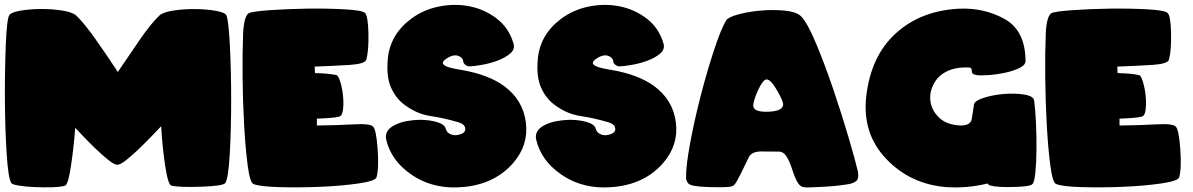

<svg xmlns="http://www.w3.org/2000/svg" viewBox="-20 -786 5003 805"><path d="M474.1 -484.4Q522.5 -556.2 567.6 -621.6Q612.8 -687 647.5 -720.2Q662.6 -734.9 706.5 -741.7Q750.5 -748.5 798.1 -748Q845.7 -747.6 884.5 -740.7Q923.3 -733.9 929.2 -721.7Q938.5 -700.2 943.8 -595Q949.2 -489.7 949.2 -367.7Q949.2 -245.6 943.4 -141.4Q937.5 -37.1 924.3 -18.1Q914.1 -6.3 824.7 -3.2Q735.4 0 699.2 -7.3Q684.6 -10.3 672.4 -91.8Q660.2 -173.3 655.8 -256.8Q646 -246.6 620.8 -220.2Q595.7 -193.8 566.9 -166Q538.1 -138.2 511.5 -116.7Q484.9 -95.2 472.2 -95.2Q459.5 -95.2 433.8 -115.7Q408.2 -136.2 380.6 -162.8Q353 -189.5 328.9 -214.8Q304.7 -240.2 295.4 -250Q289.6 -171.9 277.8 -91.8Q266.1 -11.7 252.4 -7.3Q234.4 -2 198.7 -1Q163.1 0 126.5 -1.5Q89.8 -2.9 60.8 -7.6Q31.7 -12.2 27.8 -18.1Q14.6 -36.6 7.8 -143.1Q1 -249.5 0.5 -372.8Q0 -496.1 4.4 -601.3Q8.8 -706.5 19 -722.7Q26.4 -734.4 65.4 -741.2Q104.5 -748 151.4 -748.3Q198.2 -748.5 241.5 -741.7Q284.7 -734.9 300.3 -720.2Q334.5 -687 380.6 -621.6Q426.8 -556.2 474.1 -484.4Z M1308.6 -259.8Q1394 -260.7 1462.9 -264.6Q1531.7 -268.6 1543.9 -255.4Q1557.1 -244.6 1563.2 -162.1Q1569.3 -79.6 1558.6 -42.5Q1553.7 -26.9 1481.9 -16.6Q1410.2 -6.3 1320.8 -2.7Q1231.4 1 1149.4 -1.5Q1067.4 -3.9 1042.5 -14.6Q1027.8 -20.5 1018.3 -93.5Q1008.8 -166.5 1003.4 -264.4Q998 -362.3 997.1 -464.1Q996.1 -565.9 999 -629.9Q999 -665 1004.9 -694.1Q1010.7 -723.1 1022.9 -730.5Q1035.2 -737.8 1108.9 -743.2Q1182.6 -748.5 1268.1 -749.8Q1353.5 -751 1426.3 -746.8Q1499 -742.7 1509.8 -731.9Q1522.9 -721.2 1524.7 -647.2Q1526.4 -573.2 1515.6 -535.6Q1510.3 -518.1 1447 -513.9Q1383.8 -509.8 1299.3 -506.8Q1299.3 -501 1299.8 -493.2Q1300.3 -485.4 1300.8 -479.5Q1356 -478.5 1390.6 -471.2Q1398.9 -468.8 1407 -442.1Q1415 -415.5 1418.2 -384Q1421.4 -352.5 1418 -325.7Q1414.6 -298.8 1400.9 -296.9Q1391.1 -293.9 1365.5 -291.7Q1339.8 -289.6 1308.6 -288.6Q1308.6 -282.2 1308.6 -273.9Q1308.6 -265.6 1308.6 -259.8Z M1951.2 -507.8Q1940.9 -506.8 1932.6 -513.2Q1922.4 -520.5 1922.1 -529.3Q1921.9 -538.1 1912.1 -545.9Q1887.7 -564.9 1850.1 -539.1Q1812.5 -513.2 1881.3 -499Q1888.7 -497.6 1897.5 -495.8Q1906.2 -494.1 1915.5 -492.7Q2027.8 -473.1 2092.8 -425.8Q2172.9 -367.2 2184.8 -272.7Q2196.8 -178.2 2132.3 -103.5Q2056.2 -15.1 1926 -2.2Q1795.9 10.7 1701.2 -56.6Q1619.6 -113.8 1599.1 -200.7Q1590.3 -241.7 1640.1 -264.2Q1662.1 -274.4 1688.7 -278.8Q1715.3 -283.2 1739.7 -283.7Q1779.8 -283.7 1812 -274.2Q1844.2 -264.6 1848.6 -247.1Q1849.1 -243.7 1851.1 -240.2Q1856.4 -228 1871.6 -222.2Q1889.6 -214.8 1913.8 -224.4Q1938 -233.9 1927.7 -256.8Q1922.4 -267.6 1898.4 -274.4Q1841.3 -291 1784.7 -299.6Q1728 -308.1 1677.2 -345.7Q1640.6 -372.1 1619.9 -418Q1599.1 -463.9 1606 -539.6Q1615.7 -641.6 1704.1 -707.5Q1755.9 -746.1 1822.3 -759Q1888.7 -772 1951.2 -759Q2013.7 -746.1 2063.7 -707.3Q2113.8 -668.5 2132.8 -604Q2140.1 -579.1 2118.9 -561.3Q2097.7 -543.5 2065.9 -531.7Q2034.2 -520 2001 -514.2Q1967.8 -508.3 1951.2 -507.8Z M2580.1 -507.8Q2569.8 -506.8 2561.5 -513.2Q2551.3 -520.5 2551 -529.3Q2550.8 -538.1 2541 -545.9Q2516.6 -564.9 2479 -539.1Q2441.4 -513.2 2510.3 -499Q2517.6 -497.6 2526.4 -495.8Q2535.2 -494.1 2544.4 -492.7Q2656.7 -473.1 2721.7 -425.8Q2801.8 -367.2 2813.7 -272.7Q2825.7 -178.2 2761.2 -103.5Q2685.1 -15.1 2554.9 -2.2Q2424.8 10.7 2330.1 -56.6Q2248.5 -113.8 2228 -200.7Q2219.2 -241.7 2269 -264.2Q2291 -274.4 2317.6 -278.8Q2344.2 -283.2 2368.7 -283.7Q2408.7 -283.7 2440.9 -274.2Q2473.1 -264.6 2477.5 -247.1Q2478 -243.7 2480 -240.2Q2485.4 -228 2500.5 -222.2Q2518.6 -214.8 2542.7 -224.4Q2566.9 -233.9 2556.6 -256.8Q2551.3 -267.6 2527.3 -274.4Q2470.2 -291 2413.6 -299.6Q2356.9 -308.1 2306.2 -345.7Q2269.5 -372.1 2248.8 -418Q2228 -463.9 2234.9 -539.6Q2244.6 -641.6 2333 -707.5Q2384.8 -746.1 2451.2 -759Q2517.6 -772 2580.1 -759Q2642.6 -746.1 2692.6 -707.3Q2742.7 -668.5 2761.7 -604Q2769 -579.1 2747.8 -561.3Q2726.6 -543.5 2694.8 -531.7Q2663.1 -520 2629.9 -514.2Q2596.7 -508.3 2580.1 -507.8Z M2866.2 -16.6Q2856.9 -26.4 2856.4 -40.5Q2855.5 -87.9 2873 -183.1Q2890.6 -278.3 2917 -381.1Q2943.4 -483.9 2972.9 -573.7Q3002.4 -663.6 3024.4 -700.2Q3033.2 -714.4 3075.9 -725.8Q3118.7 -737.3 3170.4 -741.7Q3222.2 -746.1 3270 -741.5Q3317.9 -736.8 3336.9 -719.2Q3364.3 -692.9 3401.6 -603.5Q3439 -514.2 3474.6 -408.9Q3510.3 -303.7 3538.6 -207Q3566.9 -110.4 3576.2 -70.3Q3582.5 -41 3572.3 -29.5Q3562 -18.1 3536.6 -13.7Q3493.7 -6.3 3429.9 -2.7Q3366.2 1 3350.1 -1Q3343.8 -2 3338.4 -5.4Q3320.8 -16.1 3304.4 -67.1Q3288.1 -118.2 3272.5 -137.2Q3263.2 -148.4 3248 -150.4L3168 -150.9Q3130.4 -149.9 3119.1 -126Q3104.5 -95.2 3085.9 -57.6Q3067.4 -20 3058.6 -11.2Q3054.2 -5.9 3045.4 -3.9Q3025.4 0.5 2950.9 -1.7Q2876.5 -3.9 2866.2 -16.6ZM3182.6 -447.3Q3166.5 -430.2 3150.6 -389.9Q3134.8 -349.6 3139.2 -336.9Q3146.5 -315.4 3202.4 -317.6Q3258.3 -319.8 3263.2 -344.7Q3266.1 -359.9 3233.9 -413.8Q3201.7 -467.8 3182.6 -447.3Z M4044.9 -502.9Q4000.5 -505.4 3966.3 -493.7Q3918.9 -476.6 3897.5 -439Q3876 -401.4 3880.9 -362.5Q3885.7 -323.7 3917 -293.2Q3948.2 -262.7 4006.8 -259.8Q4049.3 -259.3 4054.2 -286.9Q4059.1 -314.5 4063 -342.3Q4061 -360.8 4099.1 -374Q4137.2 -387.2 4184.3 -391.6Q4231.4 -396 4272.2 -389.9Q4313 -383.8 4315.9 -364.3Q4320.8 -327.6 4323.5 -271.2Q4326.2 -214.8 4325.7 -160.2Q4325.2 -105.5 4321 -63.5Q4316.9 -21.5 4308.6 -14.2Q4300.8 -3.9 4230.2 -2Q4159.7 0 4129.9 -8.8Q4125.5 -9.3 4121.1 -16.6Q4033.2 4.4 3948.2 -1.5Q3797.9 -13.2 3696.3 -119.1Q3594.7 -225.1 3611.8 -380.9Q3630.9 -550.8 3735.6 -646Q3840.3 -741.2 4000 -749.5Q4105.5 -754.4 4191.7 -706.5Q4277.8 -658.7 4279.8 -533.7Q4281.7 -514.6 4255.9 -501.7Q4230 -488.8 4194.6 -481.2Q4159.2 -473.6 4124.5 -471.2Q4089.8 -468.8 4074.7 -471.2Q4053.7 -474.1 4054.4 -487.8Q4055.2 -501.5 4044.9 -502.9Z M4673.8 -259.8Q4759.3 -260.7 4828.1 -264.6Q4897 -268.6 4909.2 -255.4Q4922.4 -244.6 4928.5 -162.1Q4934.6 -79.6 4923.8 -42.5Q4918.9 -26.9 4847.2 -16.6Q4775.4 -6.3 4686 -2.7Q4596.7 1 4514.6 -1.5Q4432.6 -3.9 4407.7 -14.6Q4393.1 -20.5 4383.5 -93.5Q4374 -166.5 4368.7 -264.4Q4363.3 -362.3 4362.3 -464.1Q4361.3 -565.9 4364.3 -629.9Q4364.3 -665 4370.1 -694.1Q4376 -723.1 4388.2 -730.5Q4400.4 -737.8 4474.1 -743.2Q4547.9 -748.5 4633.3 -749.8Q4718.8 -751 4791.5 -746.8Q4864.3 -742.7 4875 -731.9Q4888.2 -721.2 4889.9 -647.2Q4891.6 -573.2 4880.9 -535.6Q4875.5 -518.1 4812.3 -513.9Q4749 -509.8 4664.6 -506.8Q4664.6 -501 4665 -493.2Q4665.5 -485.4 4666 -479.5Q4721.2 -478.5 4755.9 -471.2Q4764.2 -468.8 4772.2 -442.1Q4780.3 -415.5 4783.4 -384Q4786.6 -352.5 4783.2 -325.7Q4779.8 -298.8 4766.1 -296.9Q4756.3 -293.9 4730.7 -291.7Q4705.1 -289.6 4673.8 -288.6Q4673.8 -282.2 4673.8 -273.9Q4673.8 -265.6 4673.8 -259.8Z"/></svg>

Font: ARCO
Style: Regular
Weight: 700
Designer: Rafael Olivo Díaz, Denis Ignatov
Foundry: Rafael Olivo Díaz
Version: Version 1.10 March 1, 2019